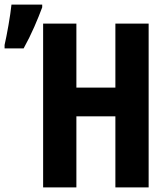

<svg xmlns="http://www.w3.org/2000/svg" viewBox="-93 -817 713 837"><path d="M10 -606Q36 -653 56.5 -700Q77 -747 91 -785V-797H-43Q-47 -759 -56 -707.5Q-65 -656 -73 -621V-606ZM240 0V-310H410V0H555V-714H410V-435H240V-714H95V0Z"/></svg>

Font: Noto Sans Mono UI
Style: Bold
Weight: 700
Designer: Monotype Design team
Foundry: Monotype Imaging Inc.
Version: 1.000